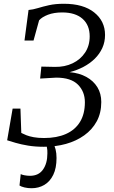

<svg xmlns="http://www.w3.org/2000/svg" viewBox="-20 -771 604 1019"><path d="M212.5 8Q167 8 129.2 1.8Q91.5 -4.5 63.2 -12.8Q35 -21 18 -26.5L47 -194.5H88.5L93 -65.5Q104.5 -59.5 120.2 -53.2Q136 -47 159 -42.8Q182 -38.5 214 -38.5Q281.5 -38.5 330 -60Q378.5 -81.5 404.5 -123.8Q430.5 -166 430.5 -228.5Q430.5 -285 393.5 -322Q356.5 -359 278 -359L193 -354L199.5 -417.5L271 -416Q323.5 -415 365.2 -435Q407 -455 431.5 -491.8Q456 -528.5 456 -578Q456 -638 417.8 -671.5Q379.5 -705 310 -705Q266.5 -705 234.5 -692.8Q202.5 -680.5 187.5 -663L158 -556H110L131.5 -718Q155 -720 181 -728Q207 -736 240.5 -743.5Q274 -751 319 -751Q422.5 -751 480 -705Q537.5 -659 537.5 -585.5Q537.5 -548 523 -516.2Q508.5 -484.5 482.8 -459.2Q457 -434 422.8 -416Q388.5 -398 349.5 -388Q400.5 -383.5 438.2 -362.8Q476 -342 496.8 -308.2Q517.5 -274.5 517.5 -229.5Q517.5 -171.5 493.5 -127.2Q469.5 -83 427.2 -52.8Q385 -22.5 330 -7.2Q275 8 212.5 8ZM241.5 -12.5 262.5 -10.5Q270 2.5 275 22Q280 41.5 280 67.5Q280 121.5 262.5 157.2Q245 193 215 210.5Q185 228 147.5 228Q128 228 110 223.8Q92 219.5 83.5 213.5L90 153Q96 156.5 110 159.2Q124 162 139.5 162Q185 162 208.2 129Q231.5 96 231.5 43Q232 25 229.2 12.2Q226.5 -0.5 222.5 -10.5Z"/></svg>

Font: Merriweather 7pt Light
Style: Italic
Weight: 300
Italic angle: -7.8°
Designer: Eben Sorkin
Foundry: Eben Sorkin
Version: Version 2.200;gftools[0.9.31]